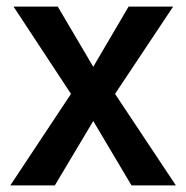

<svg xmlns="http://www.w3.org/2000/svg" viewBox="-20 -561 564 581"><path d="M194.8 -276.9 21 -541H154.8L262.2 -358.9L369.1 -541H503.9L328.1 -276.9L512.2 0H377.9L262.2 -194.8L146 0H11.2Z"/></svg>

Font: Droid Sans TV
Style: Bold
Weight: 600
Version: Version 1.00